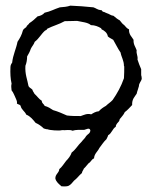

<svg xmlns="http://www.w3.org/2000/svg" viewBox="-20 -489 544 680"><path d="M300 -28C300 -16 290 -14 285 -7C281 1 274 6 269 13C256 25 248 41 234 51C230 63 222 73 214 81C206 91 200 102 190 110C189 124 176 127 176 143C179 156 189 163 198 171C206 171 217 172 223 169C231 165 236 158 242 151C253 143 260 132 270 124C271 117 275 114 277 108C283 103 288 95 294 89C302 85 304 75 313 72C314 55 326 48 332 35C340 25 347 13 357 4C359 -1 362 -5 363 -10C376 -17 378 -33 390 -40C390 -49 398 -55 401 -59C403 -61 403 -65 404 -67C410 -75 418 -82 422 -92C432 -99 440 -109 448 -117C447 -138 457 -146 464 -157C466 -167 470 -175 472 -184C472 -195 480 -200 482 -210C482 -216 481 -219 480 -223V-244C475 -255 471 -266 467 -278C469 -292 462 -297 464 -311C460 -323 452 -331 453 -348C447 -359 436 -366 437 -385C430 -388 425 -394 420 -400C415 -405 419 -398 404 -417C396 -421 389 -427 382 -433C372 -434 367 -440 359 -442C355 -444 351 -445 348 -447C341 -446 343 -454 337 -453C326 -454 320 -460 311 -463C284 -466 254 -468 229 -469C218 -465 205 -464 192 -463C173 -457 158 -448 138 -444C132 -437 124 -433 113 -431C104 -422 95 -414 84 -407C82 -402 75 -400 73 -393C69 -389 63 -387 61 -381C57 -365 50 -353 42 -341C37 -315 26 -295 23 -267C20 -263 17 -258 17 -251C16 -230 17 -210 21 -193C19 -184 20 -179 21 -169C28 -161 32 -148 37 -138C39 -134 41 -129 40 -122C44 -119 51 -119 53 -114C56 -100 68 -95 73 -83C88 -77 97 -65 106 -54C117 -49 127 -42 135 -34C140 -33 143 -31 149 -31C154 -28 190 -25 199 -28C215 -27 226 -31 237 -26C248 -30 264 -29 278 -29C287 -31 296 -38 300 -28ZM407 -303C410 -286 419 -275 419 -255C420 -255 420 -254 420 -253C420 -242 420 -226 419 -212C409 -183 395 -158 379 -135C372 -127 363 -122 355 -114C346 -109 337 -103 330 -95C319 -94 311 -89 303 -84C288 -88 278 -82 266 -78C248 -78 232 -78 217 -80C201 -87 186 -94 168 -99C159 -105 150 -111 138 -114C136 -121 128 -122 128 -132C118 -138 111 -149 102 -157C100 -162 96 -165 95 -171C91 -176 84 -178 81 -184C77 -207 68 -226 70 -256C74 -266 76 -277 76 -289C81 -298 86 -306 89 -316C93 -325 100 -331 103 -341C118 -352 126 -369 140 -381C141 -382 142 -381 143 -382C143 -383 147 -384 147 -387C166 -397 190 -403 209 -414C227 -414 238 -415 253 -415C270 -411 291 -410 302 -400C316 -400 328 -395 338 -389L340 -385C349 -381 360 -373 362 -360C367 -355 375 -352 381 -348C390 -333 397 -317 407 -303Z"/></svg>

Font: FuturaRener
Style: Light
Weight: 300
Designer: BSozoo
Foundry: BSozoo
Version: Version 1.0